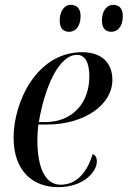

<svg xmlns="http://www.w3.org/2000/svg" viewBox="-20 -761 526 791"><path d="M439 -630C463 -630 486 -650 486 -695C486 -727 470 -741 446 -741C417 -741 400 -712 400 -677C400 -644 415 -630 439 -630ZM265 -630C289 -630 312 -650 312 -695C312 -727 295 -741 272 -741C243 -741 226 -712 226 -677C226 -644 241 -630 265 -630ZM219 10C327 10 379 -55 379 -96C379 -114 372 -122 362 -126C339 -53 297 0 230 0C168 0 134 -66 134 -184C134 -204 136 -233 138 -248H174C327 -248 443 -329 443 -432C443 -504 397 -546 318 -546C132 -546 36 -342 36 -194C36 -57 115 10 219 10ZM166 -258H140C164 -401 222 -535 297 -535C330 -535 348 -505 348 -446C348 -336 278 -258 166 -258Z"/></svg>

Font: Noto Serif Display SemiCondensed
Style: Italic
Weight: 400
Width: 4
Italic angle: -12°
Designer: Monotype Design Team
Foundry: Monotype Imaging Inc.
Version: Version 2.009